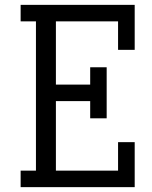

<svg xmlns="http://www.w3.org/2000/svg" viewBox="-20 -770 624 790"><path d="M64.9 0V-67.9H127.9V-682.1H64.9V-750H534.2V-564.9H465.8V-682.1H210V-421.9H351.1V-493.2H418.9V-283.2H351.1V-354H210V-67.9H465.8V-185.1H534.2V0Z"/></svg>

Font: Kelly Slab
Style: Regular
Weight: 400
Designer: Denis Masharov
Foundry: Denis Masharov
Version: Version 1.001